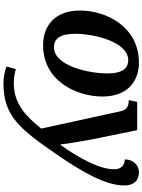

<svg xmlns="http://www.w3.org/2000/svg" viewBox="124 -710 826 1114"><g transform="rotate(90 537.0 -153.0)"><path d="M242 10C452 10 540 -187 540 -334C540 -480 452 -546 343 -546C135 -546 41 -356 41 -203C41 -64 125 10 242 10ZM466 240C655 240 732 139 872 -63C985 -226 1056 -357 1056 -461C1056 -515 1029 -546 980 -546C939 -546 905 -515 905 -464C943 -464 962 -439 962 -401C962 -319 899 -201 821 -91H818C815 -124 799 -220 789 -273L735 -536H571L561 -487C603 -487 619 -473 627 -433L726 21C658 105 585 180 463 180C426 180 400 174 381 168L366 222C392 233 429 240 466 240ZM254 -53C206 -53 176 -87 176 -176C176 -291 225 -484 329 -484C377 -484 406 -450 406 -363C406 -252 361 -53 254 -53Z"/></g></svg>

Font: Noto Serif SemiBold
Style: Italic
Weight: 600
Italic angle: -12°
Designer: Monotype Design Team
Foundry: Monotype Imaging Inc.
Version: Version 2.014